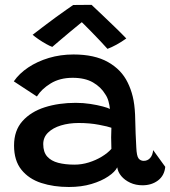

<svg xmlns="http://www.w3.org/2000/svg" viewBox="-20 -756 696 786"><path d="M262 9.5Q199.5 9.5 148.8 -7Q98 -23.5 67.8 -61Q37.5 -98.5 37.5 -160.5Q37.5 -221.5 71.8 -260Q106 -298.5 163.2 -316.8Q220.5 -335 290 -335Q321 -335 350 -330.5Q379 -326 400.5 -320.2Q422 -314.5 430 -310Q428.5 -325.5 424 -341.8Q419.5 -358 411 -370Q393.5 -399.5 360.8 -418.5Q328 -437.5 277.5 -437.5Q225 -437.5 187.5 -414.5Q150 -391.5 131 -361L36.5 -423Q58.5 -455 95.5 -479.8Q132.5 -504.5 180 -518.8Q227.5 -533 281 -533Q367 -533 422 -502Q477 -471 502.5 -418.5Q515.5 -392.5 523.2 -361.5Q531 -330.5 533 -286.5Q534 -242.5 535.2 -210Q536.5 -177.5 538 -152Q539.5 -117.5 547.2 -107.5Q555 -97.5 568.5 -97.5Q584 -97.5 594.5 -109Q605 -120.5 607 -141.5L656.5 -73Q653 -37 626.8 -17.2Q600.5 2.5 563.5 2.5Q535.5 2.5 513 -8Q490.5 -18.5 476.5 -35.2Q462.5 -52 460 -71Q451 -52.5 423.2 -33.8Q395.5 -15 354.5 -2.8Q313.5 9.5 262 9.5ZM285 -82Q314.5 -82 343.5 -91Q372.5 -100 396.8 -114.8Q421 -129.5 436 -146.5Q435 -172 435 -193.8Q435 -215.5 436 -233Q423 -238 385.2 -245.2Q347.5 -252.5 302 -252.5Q262.5 -252.5 229.5 -242.5Q196.5 -232.5 176.8 -213.2Q157 -194 157 -166Q157 -133.5 173.2 -115.2Q189.5 -97 218.2 -89.5Q247 -82 285 -82ZM355 -736Q375 -717.5 400.5 -693Q426 -668.5 451.8 -643.8Q477.5 -619 497 -598.5Q477.5 -584.5 457 -573.2Q436.5 -562 420 -556Q407 -570.5 389.8 -588.8Q372.5 -607 355.5 -624.5Q338.5 -642 325.8 -654.5Q313 -667 309.5 -670.5H321.5Q316.5 -666.5 301.8 -654.5Q287 -642.5 267.2 -626Q247.5 -609.5 228 -593Q208.5 -576.5 194 -564Q184 -567.5 168.8 -576Q153.5 -584.5 138.5 -594.8Q123.5 -605 113.5 -613.5Q135.5 -630.5 160.5 -649.5Q185.5 -668.5 209.2 -685.8Q233 -703 251.8 -716.2Q270.5 -729.5 279.5 -735.5Q286.5 -735.5 301.2 -735.8Q316 -736 331.2 -736Q346.5 -736 355 -736Z"/></svg>

Font: Grandstander Thin Medium
Style: Regular
Weight: 500
Version: Version 1.200